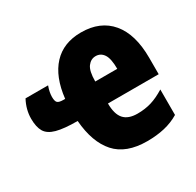

<svg xmlns="http://www.w3.org/2000/svg" viewBox="-134 -707 881 862"><g transform="rotate(-30 307.0 -276.0)"><path d="M382 -562Q482 -562 536.5 -497Q591 -432 591 -310V-225H328Q328 -170 350.5 -144.5Q373 -119 421 -119Q460 -119 493 -129Q526 -139 563 -162V-30Q528 -9 487 0.5Q446 10 397 10Q288 10 234 -50.5Q180 -111 171 -225Q101 -225 62.5 -235.5Q24 -246 9.5 -270.5Q-5 -295 -5 -338Q-5 -385 19 -430H136Q130 -414 127.5 -400.5Q125 -387 125 -376Q125 -353 133 -346Q141 -339 163 -339H172Q184 -447 237.5 -504.5Q291 -562 382 -562ZM386 -437Q361 -437 344.5 -415Q328 -393 328 -339H442Q442 -392 427 -414.5Q412 -437 386 -437Z"/></g></svg>

Font: Noto Sans ExtraCondensed Black
Style: Regular
Weight: 900
Width: 2
Designer: Monotype Design Team
Foundry: Monotype Imaging Inc.
Version: Version 2.013; ttfautohint (v1.8.4.7-5d5b)